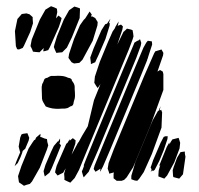

<svg xmlns="http://www.w3.org/2000/svg" viewBox="-20 -589 639 617"><path d="M169 -502 140 -437 135 -428 125 -425 119 -424 120 -432 121 -435 107 -421 95 -422 86 -423 83 -431 78 -441 82 -462 108 -526 126 -558 144 -569 155 -565 163 -561 164 -550 160 -530 168 -539 178 -531 176 -523ZM236 -531 211 -469 195 -436 180 -421 169 -420 161 -419 156 -430 153 -438 155 -446 163 -472 185 -526 202 -556 219 -568 229 -565 237 -562V-557ZM278 -458 245 -397 235 -387 218 -385 210 -389 200 -403 202 -416 218 -464 237 -508 249 -525 254 -530 268 -552 275 -542 272 -536H277L286 -531L294 -518L293 -507ZM28 -489 36 -528 43 -536 50 -544 65 -546 75 -543 85 -534V-528L86 -514L77 -486L57 -442L53 -435L41 -430L35 -431L31 -441ZM319 -464 297 -413 289 -396 286 -389 272 -383V-388L270 -404L281 -434L306 -492L318 -511L324 -513L330 -522L335 -529L332 -521L330 -514L333 -515L332 -506ZM394 -430 254 -92 234 -43 220 -17 206 -2 195 -7 187 -11V-19L186 -31L191 -48L183 -34L165 -25L157 -35L158 -41L162 -56L193 -127L197 -130L204 -142V-137L214 -145L223 -138L222 -127L210 -92L231 -131L232 -132V-131L244 -153L262 -183L272 -225L282 -267L303 -319L294 -306L289 -313L283 -323L285 -343L301 -391L327 -454L342 -488L349 -498L351 -503L361 -520L360 -512L358 -506L369 -510L375 -504L373 -493L357 -446L377 -487L380 -489L381 -491V-490L388 -497L401 -494L406 -492L408 -481L409 -472L406 -462ZM418 -403 295 -106 265 -37 249 -19 247 -24 243 -38 246 -45 250 -56 249 -58 251 -63 256 -76 287 -152 375 -364 408 -442 412 -452 423 -459 422 -457 430 -463 434 -451 432 -441ZM434 -349 335 -110 311 -54 302 -37V-42L303 -47L287 -37L281 -46L284 -57L315 -133L414 -372L441 -436L450 -452L455 -458L468 -456L469 -446L457 -409L454 -399L453 -398V-397V-396ZM505 -300 464 -187 408 -52 387 -19 379 -11 371 -8H355L345 -16V-30L346 -35L339 -33L331 -31L330 -36L326 -47L329 -65L346 -110L443 -344L475 -417L479 -424L499 -430L505 -419L504 -411L486 -359L494 -364L503 -359L505 -351ZM499 -179 468 -94 442 -36 427 -14 421 -8 413 -9 402 -13V-24L415 -68L471 -203L488 -233H490L493 -241L497 -248L495 -243L493 -234L498 -236L501 -228ZM37 -65 27 -55 32 -69 45 -100 44 -102 40 -118 45 -147 49 -157 54 -159 68 -161 74 -146 72 -137 61 -111 53 -104 51 -97 46 -84ZM131 -109 108 -50 83 -6 76 2 65 5 57 8 50 3 41 -3 40 -9 38 -23 49 -56 72 -112 85 -132 90 -139 93 -140 96 -147 110 -159V-153L109 -148L111 -149L123 -144L131 -142L132 -133L135 -122ZM492 -72 477 -43 471 -39 469 -42 464 -36 466 -41 467 -45 464 -51 467 -59 472 -74 496 -130 506 -149 511 -151H519L518 -142L506 -106ZM540 -67 517 -25 508 -15 500 -18 489 -22V-27L490 -41L495 -59L496 -60L491 -55L493 -60L497 -70L516 -117L524 -131L525 -125L528 -132L534 -141L542 -143L554 -146L556 -140L559 -130L557 -112ZM163 -89 146 -48 139 -34 124 -22 122 -29 120 -39 126 -59 144 -101 153 -120 166 -135 167 -134 173 -144V-133L171 -128L176 -122L173 -114ZM568 -29 556 -15 548 -17 537 -20 536 -25 535 -42 538 -52 549 -82 560 -100 566 -101 574 -102V-96L576 -85ZM115 -272Q115 -280 114.5 -288Q114 -296 114 -304Q114 -306 114 -309Q114 -312 115 -315Q115 -318 116.5 -320.5Q118 -323 119 -325Q120 -327 121 -330.5Q122 -334 124 -336Q125 -337 127.5 -338Q130 -339 132 -339Q135 -341 138 -342.5Q141 -344 144 -345Q147 -345 150 -345Q153 -345 156 -345Q167 -346 178 -345Q189 -344 199 -339Q201 -339 204 -338Q207 -337 209 -335Q210 -334 210.5 -333Q211 -332 211 -330Q213 -327 215.5 -323.5Q218 -320 219 -316Q220 -313 220 -309Q220 -305 220 -302Q221 -292 221 -282Q221 -272 217 -262Q217 -260 216 -256Q215 -252 213 -250Q212 -249 209.5 -248Q207 -247 206 -247Q203 -245 199.5 -243Q196 -241 193 -241Q190 -240 186.5 -240Q183 -240 180 -240Q169 -239 158.5 -239.5Q148 -240 138 -243Q135 -244 132 -245Q129 -246 127 -247Q126 -248 125.5 -249.5Q125 -251 124 -252Q122 -256 119 -260.5Q116 -265 115 -272Z"/></svg>

Font: Rubik Marker Hatch
Style: Regular
Weight: 400
Designer: Hubert and Fischer, NaN
Foundry: Hubert & Fischer, NaN
Version: Version 2.200